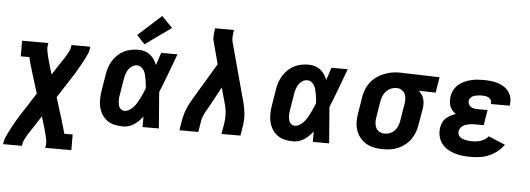

<svg xmlns="http://www.w3.org/2000/svg" viewBox="-63 -966 3721 1348"><g transform="rotate(5 1797.5 -292.0)"><path d="M-5 205 -2 187Q1 170 8.5 153.5Q16 137 24 120.5Q32 104 40.5 88Q49 72 58 56.5Q67 41 76 25Q85 9 95 -6L200 -169L149 -333Q149 -333 149 -333Q149 -333 149 -333V-334V-335Q142 -356 136 -377Q130 -398 125 -420H65V-530H250L247 -512Q244 -494 247.5 -476.5Q251 -459 254.5 -442Q258 -425 263 -408.5Q268 -392 273 -375Q273 -372 274 -370Q275 -368 275 -365L292 -312L335 -379Q342 -390 349.5 -400.5Q357 -411 364 -421.5Q371 -432 377.5 -443Q384 -454 390.5 -465.5Q397 -477 402.5 -488.5Q408 -500 410 -512L413 -530H546L543 -512Q541 -495 533.5 -478.5Q526 -462 518 -445.5Q510 -429 501 -413Q492 -397 483 -381.5Q474 -366 465 -350Q456 -334 446 -319L341 -156L392 8Q392 8 392 8Q392 8 392 8V9V10Q399 31 405 52Q411 73 417 95H476V205H292L295 187Q298 169 294.5 151.5Q291 134 287 117Q283 100 278.5 83.5Q274 67 269 50Q268 47 267 45Q266 43 266 40L249 -13L206 54Q199 65 192 75.5Q185 86 178 96.5Q171 107 164 118Q157 129 151 140.5Q145 152 139 163.5Q133 175 131 187L128 205Z M823 8Q793 8 763.5 1.5Q734 -5 711 -21.5Q688 -38 673 -62.5Q658 -87 651.5 -115Q645 -143 646 -173.5Q647 -204 652 -234L670 -344Q674 -370 682 -394.5Q690 -419 704 -442Q718 -465 738.5 -484.5Q759 -504 783 -516Q807 -528 832.5 -533Q858 -538 884 -538Q907 -538 928.5 -531.5Q950 -525 967 -511.5Q984 -498 996 -480Q1008 -462 1016 -442Q1023 -464 1030.5 -486Q1038 -508 1045 -530H1160Q1134 -461 1108.5 -392Q1083 -323 1055 -255Q1061 -191 1065 -127.5Q1069 -64 1075 0H960Q960 -18 960 -36.5Q960 -55 960 -74Q947 -57 932 -42Q917 -27 899.5 -15.5Q882 -4 862.5 2Q843 8 823 8ZM823 -102Q841 -102 858 -112.5Q875 -123 888 -138Q901 -153 910.5 -169.5Q920 -186 928.5 -203Q937 -220 944.5 -237.5Q952 -255 959 -273Q958 -289 956 -305Q954 -321 951.5 -336.5Q949 -352 945 -367.5Q941 -383 933.5 -396Q926 -409 913 -418.5Q900 -428 884 -428Q866 -428 850 -418Q834 -408 824 -392.5Q814 -377 808.5 -360Q803 -343 800 -326L782 -216Q780 -204 778.5 -192.5Q777 -181 777.5 -169Q778 -157 780 -145.5Q782 -134 787 -124.5Q792 -115 801.5 -108.5Q811 -102 823 -102ZM923 -580 866 -640 1030 -789 1106 -711Z M1220 0 1232 -74Q1239 -114 1255.5 -154Q1272 -194 1295 -231L1447 -485L1411 -620Q1407 -633 1404 -646Q1401 -659 1401 -672.5Q1401 -686 1402.5 -700Q1404 -714 1406 -728L1407 -735H1541L1539 -728Q1536 -708 1534.5 -688Q1533 -668 1538 -649L1651 -231Q1661 -194 1664.5 -154Q1668 -114 1662 -74L1650 0H1516L1529 -74Q1534 -106 1533 -139Q1532 -172 1524 -202L1490 -325L1409 -176Q1402 -164 1394.5 -151.5Q1387 -139 1381.5 -126.5Q1376 -114 1371.5 -100.5Q1367 -87 1365 -74L1353 0Z M2023 8Q1993 8 1963.5 1.5Q1934 -5 1911 -21.5Q1888 -38 1873 -62.5Q1858 -87 1851.5 -115Q1845 -143 1846 -173.5Q1847 -204 1852 -234L1870 -344Q1874 -370 1882 -394.5Q1890 -419 1904 -442Q1918 -465 1938.5 -484.5Q1959 -504 1983 -516Q2007 -528 2032.5 -533Q2058 -538 2084 -538Q2107 -538 2128.5 -531.5Q2150 -525 2167 -511.5Q2184 -498 2196 -480Q2208 -462 2216 -442Q2223 -464 2230.5 -486Q2238 -508 2245 -530H2360Q2334 -461 2308.5 -392Q2283 -323 2255 -255Q2261 -191 2265 -127.5Q2269 -64 2275 0H2160Q2160 -18 2160 -36.5Q2160 -55 2160 -74Q2147 -57 2132 -42Q2117 -27 2099.5 -15.5Q2082 -4 2062.5 2Q2043 8 2023 8ZM2023 -102Q2041 -102 2058 -112.5Q2075 -123 2088 -138Q2101 -153 2110.5 -169.5Q2120 -186 2128.5 -203Q2137 -220 2144.5 -237.5Q2152 -255 2159 -273Q2158 -289 2156 -305Q2154 -321 2151.5 -336.5Q2149 -352 2145 -367.5Q2141 -383 2133.5 -396Q2126 -409 2113 -418.5Q2100 -428 2084 -428Q2066 -428 2050 -418Q2034 -408 2024 -392.5Q2014 -377 2008.5 -360Q2003 -343 2000 -326L1982 -216Q1980 -204 1978.5 -192.5Q1977 -181 1977.5 -169Q1978 -157 1980 -145.5Q1982 -134 1987 -124.5Q1992 -115 2001.5 -108.5Q2011 -102 2023 -102Z M2655 8Q2623 8 2592.5 2Q2562 -4 2536 -19Q2510 -34 2491.5 -57.5Q2473 -81 2463.5 -110Q2454 -139 2454 -170.5Q2454 -202 2460 -234L2478 -344Q2482 -371 2492 -397Q2502 -423 2519 -446Q2536 -469 2559.5 -486.5Q2583 -504 2609 -515Q2635 -526 2662 -532Q2689 -538 2716 -538Q2720 -538 2724.5 -538Q2729 -538 2733 -538L3007 -530L2989 -420L2870 -423Q2883 -412 2892 -398Q2901 -384 2906 -367Q2911 -350 2911 -332Q2911 -314 2908 -296L2889 -186Q2885 -159 2875.5 -133Q2866 -107 2850 -83.5Q2834 -60 2811 -41.5Q2788 -23 2762 -11.5Q2736 0 2709 4Q2682 8 2655 8ZM2657 -102Q2676 -102 2695 -109.5Q2714 -117 2728 -132.5Q2742 -148 2749 -166.5Q2756 -185 2759 -204L2777 -314Q2781 -333 2781 -352Q2781 -371 2774.5 -388Q2768 -405 2753.5 -416Q2739 -427 2720 -428H2715Q2713 -428 2711.5 -428Q2710 -428 2709 -428Q2690 -428 2671.5 -419.5Q2653 -411 2639.5 -396Q2626 -381 2618.5 -363Q2611 -345 2608 -326L2590 -216Q2586 -196 2586.5 -176Q2587 -156 2595 -138.5Q2603 -121 2620 -111.5Q2637 -102 2657 -102Z M3274 8Q3244 8 3214.5 5Q3185 2 3157.5 -7Q3130 -16 3106 -31Q3082 -46 3065.5 -69Q3049 -92 3043 -121Q3037 -150 3042 -180Q3045 -198 3053 -215.5Q3061 -233 3075.5 -246Q3090 -259 3107.5 -268Q3125 -277 3143 -283Q3129 -292 3118 -305Q3107 -318 3101 -334Q3095 -350 3094 -368.5Q3093 -387 3096 -405Q3099 -427 3110.5 -448.5Q3122 -470 3140 -486Q3158 -502 3180 -512Q3202 -522 3224.5 -528Q3247 -534 3270 -536Q3293 -538 3315 -538Q3341 -538 3366 -535.5Q3391 -533 3414.5 -526Q3438 -519 3458.5 -506.5Q3479 -494 3493.5 -475Q3508 -456 3514 -432Q3520 -408 3516 -383Q3516 -380 3515.5 -378Q3515 -376 3515 -374H3383Q3383 -375 3383 -375.5Q3383 -376 3383 -377Q3385 -389 3379.5 -400.5Q3374 -412 3363.5 -418Q3353 -424 3340.5 -426Q3328 -428 3315 -428Q3307 -428 3298 -427.5Q3289 -427 3280.5 -425.5Q3272 -424 3263 -421.5Q3254 -419 3246 -414Q3238 -409 3232.5 -401.5Q3227 -394 3226 -385Q3223 -372 3229 -359.5Q3235 -347 3246 -340.5Q3257 -334 3270.5 -332Q3284 -330 3298 -330H3363L3345 -222H3280Q3270 -222 3259 -221Q3248 -220 3237.5 -218Q3227 -216 3216.5 -212Q3206 -208 3196.5 -201.5Q3187 -195 3181 -185Q3175 -175 3173 -165Q3171 -153 3175 -142.5Q3179 -132 3187 -124.5Q3195 -117 3205.5 -113Q3216 -109 3227.5 -106.5Q3239 -104 3250.5 -103Q3262 -102 3274 -102Q3289 -102 3304.5 -104Q3320 -106 3334.5 -111Q3349 -116 3363 -125Q3377 -134 3387 -147L3505 -98Q3486 -70 3458.5 -48.5Q3431 -27 3400.5 -14Q3370 -1 3337.5 3.5Q3305 8 3274 8Z"/></g></svg>

Font: Iosevka Curly Slab XBdEx
Style: Italic
Weight: 800
Width: 7
Italic angle: -9°
Monospace: yes
Designer: Belleve Invis
Foundry: Belleve Invis
Version: Version 11.1.0; ttfautohint (v1.8.3)